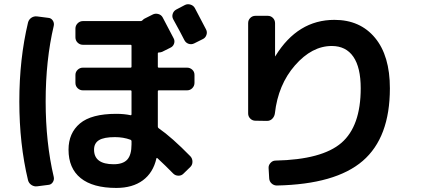

<svg xmlns="http://www.w3.org/2000/svg" viewBox="-20 -839 2040 926"><path d="M919.9 -799.8Q956.1 -731.4 973.6 -697.3Q980.5 -684.6 975.6 -670.4Q970.7 -656.2 958 -650.4L917 -629.9Q903.3 -623 889.2 -627.9Q875 -632.8 868.2 -647.5Q851.6 -680.7 815.4 -746.1Q808.6 -758.8 813 -772.5Q817.4 -786.1 830.1 -793L871.1 -814.5Q883.8 -821.3 898.4 -816.9Q913.1 -812.5 919.9 -799.8ZM534.2 -177.7Q481.4 -177.7 457.5 -163.1Q433.6 -148.4 433.6 -117.2Q433.6 -46.9 528.3 -46.9Q573.2 -46.9 593.8 -69.3Q614.3 -91.8 614.3 -142.6V-158.2Q614.3 -163.1 609.4 -165Q575.2 -177.7 534.2 -177.7ZM541 67.4Q427.7 67.4 369.1 20Q310.5 -27.3 310.5 -117.2Q310.5 -197.3 365.7 -243.7Q420.9 -290 541 -290Q579.1 -290 610.4 -283.2Q614.3 -283.2 614.3 -288.1V-398.4Q614.3 -403.3 609.4 -403.3H379.9Q365.2 -403.3 354.5 -413.6Q343.8 -423.8 343.8 -439.5V-477.5Q343.8 -492.2 354.5 -502.4Q365.2 -512.7 379.9 -512.7H609.4Q614.3 -512.7 614.3 -517.6V-618.2Q614.3 -623 609.4 -623H379.9Q365.2 -623 354.5 -633.3Q343.8 -643.6 343.8 -659.2V-701.2Q343.8 -715.8 354.5 -726.6Q365.2 -737.3 379.9 -737.3H658.2Q663.1 -737.3 666 -740.2Q672.9 -747.1 676.8 -749L715.8 -768.6Q728.5 -775.4 743.2 -771.5Q757.8 -767.6 764.6 -754.9Q782.2 -721.7 817.4 -654.3Q824.2 -641.6 819.3 -627.9Q814.5 -614.3 800.8 -608.4L761.7 -588.9Q753.9 -585.9 746.1 -585.9Q741.2 -585.9 741.2 -581.1V-517.6Q741.2 -512.7 746.1 -512.7H881.8Q896.5 -512.7 907.2 -502.9Q918 -493.2 918 -477.5V-439.5Q918 -424.8 907.7 -414.1Q897.5 -403.3 881.8 -403.3H746.1Q741.2 -403.3 741.2 -398.4V-228.5Q741.2 -223.6 745.1 -220.7Q808.6 -176.8 898.4 -85Q908.2 -74.2 908.2 -59.1Q908.2 -43.9 898.4 -34.2L864.3 -1Q854.5 8.8 839.8 8.3Q825.2 7.8 815.4 -2Q778.3 -40 740.2 -75.2Q736.3 -79.1 734.4 -75.2Q718.8 -5.9 668.9 30.8Q619.1 67.4 541 67.4ZM159.2 59.6Q144.5 61.5 131.8 53.2Q119.1 44.9 115.2 30.3Q73.2 -144.5 73.2 -349.6Q73.2 -554.7 115.2 -730.5Q119.1 -745.1 131.3 -753.4Q143.6 -761.7 159.2 -759.8L212.9 -752.9Q226.6 -752 234.4 -740.2Q242.2 -728.5 239.3 -714.8Q200.2 -548.8 200.2 -350.1Q200.2 -151.4 239.3 14.6Q242.2 28.3 234.4 40Q226.6 51.8 212.9 52.7Z M1211.9 -256.8Q1197.3 -256.8 1187 -267.1Q1176.8 -277.3 1176.8 -292V-727.5Q1176.8 -742.2 1187 -752.4Q1197.3 -762.7 1211.9 -762.7H1271.5Q1286.1 -762.7 1296.4 -752.4Q1306.6 -742.2 1306.6 -726.6V-568.4V-567.4Q1308.6 -567.4 1308.6 -569.3Q1416 -743.2 1592.8 -743.2Q1716.8 -743.2 1788.6 -656.7Q1860.4 -570.3 1860.4 -413.1Q1860.4 -175.8 1729.5 -63Q1598.6 49.8 1315.4 55.7Q1300.8 55.7 1290 45.9Q1279.3 36.1 1278.3 21.5L1275.4 -28.3Q1274.4 -42 1284.7 -53.2Q1294.9 -64.5 1308.6 -64.5Q1533.2 -69.3 1626.5 -149.9Q1719.7 -230.5 1719.7 -413.1Q1719.7 -513.7 1684.1 -565.4Q1648.4 -617.2 1580.1 -617.2Q1484.4 -617.2 1402.8 -523.9Q1321.3 -430.7 1305.7 -292Q1303.7 -277.3 1293.5 -266.6Q1283.2 -255.9 1267.6 -255.9Z"/></svg>

Font: Rounded-L Mgen+ 1m bold
Style: Bold
Weight: 700
Designer: [Source Han Sans]
Ryoko NISHIZUKA  (kana & ideographs); Paul D. Hunt (Latin, Greek & Cyrillic); Wenlong ZHANG  (bopomofo
Version: Version 1.059.20150602